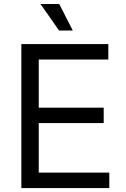

<svg xmlns="http://www.w3.org/2000/svg" viewBox="-20 -950 638 970"><path d="M87.9 0V-727.5H527.3V-649.4H175.8V-406.2H503.9V-328.1H175.8V-78.1H532.2V0ZM278.3 -795.9 184.6 -929.7H279.3L347.7 -795.9Z"/></svg>

Font: Inter V
Style: 
Weight: 400
Designer: Rasmus Andersson
Foundry: rsms
Version: Version 4.000;git-a3f224843